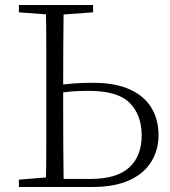

<svg xmlns="http://www.w3.org/2000/svg" viewBox="-20 -743 677 763"><path d="M198 0V-32H341Q443 -32 493 -77Q543 -122 543 -205Q543 -286 495.5 -334Q448 -382 332 -382Q296 -382 263.5 -379.5Q231 -377 198 -370V-402Q236 -409 273.5 -411.5Q311 -414 349 -414Q437 -414 495 -388Q553 -362 581.5 -315Q610 -268 610 -206Q610 -147 581 -100Q552 -53 493.5 -26.5Q435 0 348 0ZM162 0Q164 -83 164 -166Q164 -249 164 -333V-390Q164 -474 164 -557.5Q164 -641 162 -723H233Q232 -641 231.5 -557.5Q231 -474 231 -389V-333Q231 -249 231.5 -166Q232 -83 233 0ZM55 -694V-723H350V-694L212 -684H188ZM55 0V-29L188 -40H198V0Z"/></svg>

Font: Noto Serif TC
Style: Regular
Weight: 200
Designer: Ryoko NISHIZUKA 西塚涼子 (kana & ideographs); Frank Grießhammer (Latin, Greek & Cyrillic); Wenlong ZHANG 张文龙 (bopomofo); San
Foundry: Adobe
Version: Version 2.001;hotconv 1.1.0;makeotfexe 2.6.0